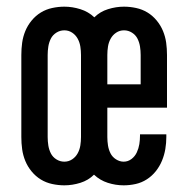

<svg xmlns="http://www.w3.org/2000/svg" viewBox="-20 -548 565 576"><path d="M173 8Q155 8 136.5 4Q118 0 102.5 -9.5Q87 -19 75 -33.5Q63 -48 56 -65Q49 -82 46.5 -100Q44 -118 44 -137V-383Q44 -402 46.5 -420Q49 -438 56 -455Q63 -472 75 -486.5Q87 -501 102.5 -510.5Q118 -520 136.5 -524Q155 -528 173 -528Q197 -528 221 -520.5Q245 -513 263 -496Q280 -513 304 -520.5Q328 -528 352 -528Q370 -528 388.5 -524Q407 -520 422.5 -510.5Q438 -501 450 -486.5Q462 -472 469 -455Q476 -438 478.5 -420Q481 -402 481 -383V-225H302V-137Q302 -124 304 -111.5Q306 -99 311.5 -88Q317 -77 328 -70Q339 -63 351 -63Q364 -63 374.5 -71Q385 -79 390.5 -91Q396 -103 398 -115.5Q400 -128 400 -141V-145H479V-137Q479 -119 476 -101Q473 -83 466 -66Q459 -49 447.5 -34.5Q436 -20 420.5 -10Q405 0 387 4Q369 8 351 8Q327 8 303.5 0.5Q280 -7 262 -24Q245 -7 221 0.5Q197 8 173 8ZM302 -295H402V-383Q402 -396 400 -408.5Q398 -421 392.5 -432Q387 -443 376 -450Q365 -457 352 -457Q339 -457 328.5 -450Q318 -443 312 -432Q306 -421 304 -408.5Q302 -396 302 -383ZM173 -63Q186 -63 196.5 -70Q207 -77 213 -88Q219 -99 221 -111.5Q223 -124 223 -137V-383Q223 -396 221 -408.5Q219 -421 213 -432Q207 -443 196.5 -450Q186 -457 173 -457Q160 -457 149 -450Q138 -443 132.5 -432Q127 -421 125 -408.5Q123 -396 123 -383V-137Q123 -124 125 -111.5Q127 -99 132.5 -88Q138 -77 149 -70Q160 -63 173 -63Z"/></svg>

Font: Iosevka Pride
Style: Regular
Weight: 400
Monospace: yes
Designer: Belleve Invis
Foundry: Belleve Invis
Version: Version 30.3.1; ttfautohint (v1.8.4)